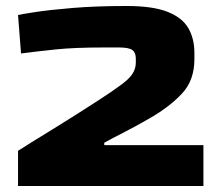

<svg xmlns="http://www.w3.org/2000/svg" viewBox="-20 -619 717 639"><path d="M40 0V-117Q55 -127 85 -145.5Q115 -164 154 -188Q193 -212 234 -238Q275 -264 312 -288Q349 -312 375 -331Q408 -354 420 -372Q432 -390 432 -410V-424Q432 -444 420.5 -452.5Q409 -461 376 -461H326Q228 -461 165.5 -454.5Q103 -448 50 -441L40 -569Q47 -571 95 -578.5Q143 -586 221.5 -592.5Q300 -599 396 -599H403Q489 -599 538 -579.5Q587 -560 607 -525Q627 -490 627 -443V-422Q627 -352 586 -308Q545 -264 481 -227Q431 -198 391.5 -178Q352 -158 327 -144V-136H657V0Z"/></svg>

Font: Goldman
Style: Bold
Weight: 700
Designer: Jaikishan Patel
Version: Version 1.000; ttfautohint (v1.8.3)